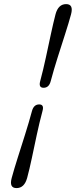

<svg xmlns="http://www.w3.org/2000/svg" viewBox="-20 -790 379 958"><path d="M233 -385Q224.5 -352 197.5 -352Q171.5 -352 180.5 -385Q196 -443 209 -503.8Q222 -564.5 234 -620.2Q246 -676 257 -718.5Q270.5 -769.5 310 -769.5Q348 -769.5 334.5 -718.5Q323 -676 305 -620.2Q287 -564.5 267.8 -503.8Q248.5 -443 233 -385ZM139.5 -236Q148.5 -269 175.5 -269Q201.5 -269 192 -236Q176.5 -178 163.5 -117.2Q150.5 -56.5 138.8 -0.8Q127 55 115.5 97.5Q101.5 148.5 62.5 148.5Q24.5 148.5 38.5 97.5Q50 55 67.8 -1Q85.5 -57 104.8 -117.8Q124 -178.5 139.5 -236Z"/></svg>

Font: Fraunces 9pt S050
Style: Italic
Weight: 400
Italic angle: -16°
Version: Version 1.000; ttfautohint (v1.8.3)